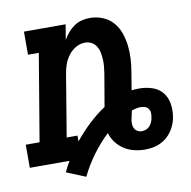

<svg xmlns="http://www.w3.org/2000/svg" viewBox="-79 -609 750 753"><g transform="rotate(-10 296.5 -232.5)"><path d="M205 73 129 42Q134 31 139.5 20.5Q145 10 151 0H-7V-92H48L106 -438H63V-530H229L219 -470Q228 -485 239 -498Q250 -511 264 -520.5Q278 -530 294 -534Q310 -538 326 -538Q353 -538 377.5 -528Q402 -518 418.5 -499Q435 -480 443.5 -455.5Q452 -431 455 -405.5Q458 -380 456.5 -352.5Q455 -325 450 -298L439 -230Q446 -231 454 -231.5Q462 -232 470 -232Q495 -232 520 -224Q545 -216 560.5 -197.5Q576 -179 580.5 -153.5Q585 -128 581 -102Q579 -87 573.5 -72.5Q568 -58 559 -44.5Q550 -31 537.5 -20.5Q525 -10 510.5 -3.5Q496 3 481 5.5Q466 8 450 8Q428 8 406.5 2.5Q385 -3 367.5 -14.5Q350 -26 337 -43Q324 -60 318 -81Q283 -48 254.5 -9Q226 30 205 73ZM199 -69Q226 -102 257 -131.5Q288 -161 323 -184L345 -313Q347 -327 348.5 -341Q350 -355 349 -369.5Q348 -384 345.5 -397Q343 -410 336 -421.5Q329 -433 317 -439.5Q305 -446 291 -446Q272 -446 254.5 -436Q237 -426 225 -410Q213 -394 206.5 -376Q200 -358 197 -339L156 -92H199ZM450 -65Q459 -65 468 -68.5Q477 -72 483 -79Q489 -86 492.5 -94.5Q496 -103 497 -112Q497 -112 497 -112Q497 -112 497 -112Q497 -112 497 -112Q497 -112 497 -112Q499 -121 498.5 -130Q498 -139 493 -146Q488 -153 480 -156Q472 -159 462 -159Q453 -159 444 -157Q435 -155 426 -152V-151Q424 -142 422 -133Q420 -124 418 -115Q417 -106 417.5 -97.5Q418 -89 422 -81.5Q426 -74 434 -69.5Q442 -65 450 -65Z"/></g></svg>

Font: Iosevka Curly Slab SmBdExObl
Style: Regular
Weight: 600
Width: 7
Italic angle: -9°
Monospace: yes
Designer: Belleve Invis
Foundry: Belleve Invis
Version: Version 11.1.0; ttfautohint (v1.8.3)